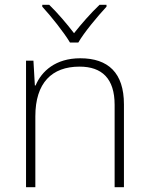

<svg xmlns="http://www.w3.org/2000/svg" viewBox="-20 -784 622 804"><path d="M273 -606H308C332 -648 389 -716 426 -756V-764H397C360 -729 320 -683 290 -645C261 -683 222 -729 186 -764H157V-756C194 -716 248 -648 273 -606ZM316 -540C213 -540 154 -486 129 -426H126L120 -530H89V0H128V-297C128 -437 197 -505 313 -505C407 -505 460 -455 460 -345V0H499V-347C499 -479 433 -540 316 -540Z"/></svg>

Font: Noto Sans Gurmukhi UI ExtraLight
Style: Regular
Weight: 200
Designer: Jelle Bosma - Monotype Design Team
Foundry: Monotype Imaging Inc.
Version: Version 2.004